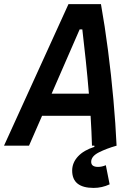

<svg xmlns="http://www.w3.org/2000/svg" viewBox="-48 -714 654 941"><path d="M411.1 207Q305.7 207 305.7 122.1Q305.7 83.5 334.2 52.7Q362.8 22 414.6 5.9V0H402.8Q401.9 -33.7 400.1 -70.8Q398.4 -107.9 396 -146.5H158.2L94.2 0H-28.3L287.6 -693.8H446.8Q465.8 -587.4 481.4 -466.8Q497.1 -346.2 507.8 -225.8Q518.6 -105.5 523.4 0Q474.6 13.7 436.8 32.7Q398.9 51.8 398.9 79.1Q398.9 104 432.6 104Q451.2 104 470.7 95.7L489.3 189.5Q451.7 207 411.1 207ZM205.1 -254.9H387.7Q380.9 -337.4 372.3 -418.7Q363.8 -500 355.5 -569.8H342.3Z"/></svg>

Font: Cascadia Code NF SemiBold
Style: Italic
Weight: 600
Italic angle: -10°
Monospace: yes
Designer: Aaron Bell
Foundry: Saja Typeworks
Version: Version 2404.023; ttfautohint (v1.8.4)